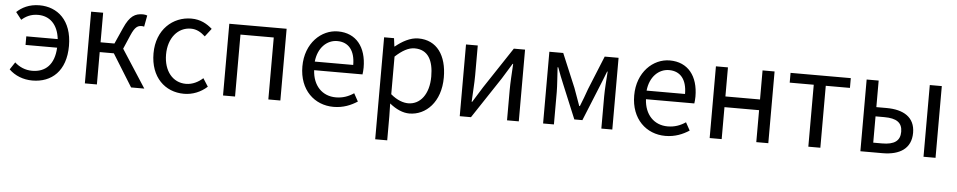

<svg xmlns="http://www.w3.org/2000/svg" viewBox="-42 -888 7218 1448"><g transform="rotate(5 3566.5 -164.0)"><path d="M81 -436C113 -464 151 -484 205 -484C291 -484 355 -428 368 -315H130V-250H369C363 -122 297 -60 196 -60C143 -60 98 -81 64 -112L27 -56C72 -12 135 13 204 13C350 13 457 -81 457 -271C457 -465 345 -557 210 -557C130 -557 75 -526 38 -491Z M866 -286 912 -393C940 -458 962 -468 991 -468C999 -468 1003 -467 1009 -465L1025 -551C1017 -554 1005 -557 993 -557C934 -557 893 -536 851 -440L797 -319H692V-543H601V0H692V-245H799L951 0H1051Z M1352 13C1417 13 1479 -12 1527 -56L1488 -117C1454 -86 1410 -63 1360 -63C1260 -63 1192 -146 1192 -271C1192 -396 1264 -481 1362 -481C1406 -481 1439 -461 1471 -432L1518 -493C1479 -527 1430 -557 1359 -557C1220 -557 1097 -452 1097 -271C1097 -91 1208 13 1352 13Z M1647 0H1738V-469H1990V0H2081V-543H1647Z M2484 13C2558 13 2616 -12 2664 -43L2631 -103C2591 -76 2548 -60 2495 -60C2392 -60 2321 -134 2315 -250H2681C2683 -263 2685 -282 2685 -302C2685 -457 2607 -557 2469 -557C2343 -557 2224 -447 2224 -271C2224 -92 2340 13 2484 13ZM2314 -315C2325 -422 2393 -484 2470 -484C2555 -484 2605 -425 2605 -315Z M2819 229H2910V45L2908 -50C2957 -10 3009 13 3058 13C3183 13 3294 -94 3294 -280C3294 -447 3218 -557 3078 -557C3015 -557 2954 -521 2905 -481H2902L2894 -543H2819ZM3043 -63C3007 -63 2959 -78 2910 -120V-405C2963 -454 3010 -480 3056 -480C3159 -480 3199 -399 3199 -279C3199 -144 3133 -63 3043 -63Z M3439 0H3524L3730 -311C3750 -344 3781 -394 3802 -428H3806C3802 -357 3797 -284 3797 -227V0H3886V-543H3801L3595 -232C3575 -199 3544 -149 3523 -116H3519C3522 -186 3528 -259 3528 -316V-543H3439Z M4070 0H4152V-245C4152 -293 4145 -376 4142 -432H4147C4162 -390 4180 -344 4197 -304L4302 -51H4363L4466 -304C4482 -344 4501 -389 4517 -432H4521C4517 -376 4511 -293 4511 -245V0H4594V-543H4489L4385 -288C4370 -242 4352 -199 4335 -155H4330C4315 -199 4298 -242 4282 -288L4175 -543H4070Z M4996 13C5070 13 5128 -12 5176 -43L5143 -103C5103 -76 5060 -60 5007 -60C4904 -60 4833 -134 4827 -250H5193C5195 -263 5197 -282 5197 -302C5197 -457 5119 -557 4981 -557C4855 -557 4736 -447 4736 -271C4736 -92 4852 13 4996 13ZM4826 -315C4837 -422 4905 -484 4982 -484C5067 -484 5117 -425 5117 -315Z M5331 0H5422V-242H5684V0H5775V-543H5684V-323H5422V-543H5331Z M6078 0H6169V-469H6352V-543H5896V-469H6078Z M6472 0H6640C6769 0 6856 -53 6856 -173C6856 -291 6769 -342 6640 -342H6563V-543H6472ZM6563 -73V-272H6630C6722 -272 6766 -242 6766 -173C6766 -104 6722 -73 6630 -73ZM6950 0H7041V-543H6950Z"/></g></svg>

Font: Noto Sans JP Regular
Style: Regular
Weight: 400
Designer: Ryoko NISHIZUKA (kana & ideographs); Paul D. Hunt (Latin, Greek & Cyrillic); Wenlong ZHANG (bopomofo); Sandoll Communica
Foundry: Adobe Systems Incorporated
Version: Version 1.004;PS 1.004;hotconv 1.0.82;makeotf.lib2.5.63406